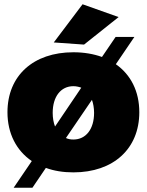

<svg xmlns="http://www.w3.org/2000/svg" viewBox="-20 -800 688 900"><path d="M536 -720 367 -780 232 -601 374 -591ZM523 -499 610 -627H522L458 -533C419 -547 374 -555 324 -555C136 -555 15 -445 15 -274C15 -174 57 -94 129 -45L44 80H132L195 -13C233 1 276 8 324 8C512 8 633 -103 633 -274C633 -372 593 -450 523 -499ZM227 -271C227 -347 265 -396 324 -396C337 -396 350 -393 361 -389L238 -207C231 -225 227 -247 227 -271ZM324 -146C311 -146 300 -148 289 -153L411 -332C417 -315 421 -294 421 -271C421 -195 383 -146 324 -146Z"/></svg>

Font: Montserrat arm Black
Style: Regular
Weight: 900
Designer: Julieta Ulanovsky
Foundry: Julieta Ulanovsky
Version: Version 6.000;PS 006.000;hotconv 1.0.88;makeotf.lib2.5.64775